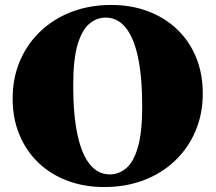

<svg xmlns="http://www.w3.org/2000/svg" viewBox="-20 -740 870 775"><path d="M429 -720Q510 -720 577.5 -694.5Q645 -669 694.5 -622Q744 -575 771.2 -509.2Q798.5 -443.5 798.5 -363Q798.5 -280 769 -210.8Q739.5 -141.5 686 -90.8Q632.5 -40 560 -12.5Q487.5 15 400.5 15Q320 15 252.2 -10.5Q184.5 -36 135.2 -83Q86 -130 58.5 -195.8Q31 -261.5 31 -342Q31 -425 60.5 -494.2Q90 -563.5 143.8 -614.2Q197.5 -665 270 -692.5Q342.5 -720 429 -720ZM423 -36Q459.5 -36 489.2 -60.8Q519 -85.5 536.5 -145.5Q554 -205.5 554 -310Q554 -428 537.2 -507.8Q520.5 -587.5 487.5 -628.2Q454.5 -669 406.5 -669Q370.5 -669 340.8 -644.2Q311 -619.5 293.2 -559.8Q275.5 -500 275.5 -395Q275.5 -277.5 292.5 -197.5Q309.5 -117.5 342.5 -76.8Q375.5 -36 423 -36Z"/></svg>

Font: Newsreader 60pt ExtraBold
Style: Regular
Weight: 800
Designer: Hugues Gentile
Foundry: Production Type
Version: Version 1.003